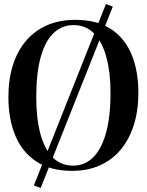

<svg xmlns="http://www.w3.org/2000/svg" viewBox="-20 -853 743 972"><path d="M516.5 -833 551 -819.5 186 98.5 151.5 86ZM345 12Q235.5 12 163.8 -35.5Q92 -83 57.2 -167.2Q22.5 -251.5 22.5 -361Q22.5 -450.5 45.2 -522.8Q68 -595 111.8 -646.5Q155.5 -698 218.2 -725.2Q281 -752.5 361 -752.5Q470 -752.5 540.8 -706.5Q611.5 -660.5 646 -577.5Q680.5 -494.5 680.5 -383.5Q680.5 -294 657.8 -221.2Q635 -148.5 591.8 -96.2Q548.5 -44 486.2 -16Q424 12 345 12ZM350.5 -14.5Q409 -14.5 451.2 -56Q493.5 -97.5 516.5 -179.5Q539.5 -261.5 539.5 -383.5Q539.5 -484.5 519 -561.8Q498.5 -639 457 -682.5Q415.5 -726 352.5 -726Q294 -726 251.5 -685.8Q209 -645.5 186.2 -564.5Q163.5 -483.5 163.5 -361Q163.5 -255 184 -177.2Q204.5 -99.5 246 -57Q287.5 -14.5 350.5 -14.5Z"/></svg>

Font: Merriweather 144pt SemiBold
Style: Regular
Weight: 600
Version: Version 2.100